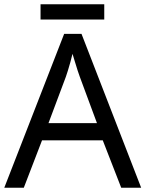

<svg xmlns="http://www.w3.org/2000/svg" viewBox="-20 -875 679 895"><path d="M545 0 459 -221H176L91 0H0L279 -717H360L638 0ZM352 -517Q349 -525 342 -546Q335 -567 328.5 -589.5Q322 -612 318 -624Q313 -604 307.5 -583.5Q302 -563 296.5 -546Q291 -529 287 -517L206 -301H432ZM466 -855V-784H169V-855Z"/></svg>

Font: Noto Sans New Tai Lue
Style: Regular
Weight: 400
Designer: Monotype Design Team
Foundry: Monotype Imaging Inc.
Version: Version 2.003